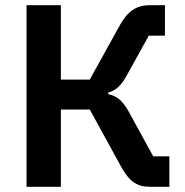

<svg xmlns="http://www.w3.org/2000/svg" viewBox="-20 -718 711 738"><path d="M82 -698H214V-412H325L439 -618C470 -674 502 -698 557 -698H614V-581H552L465 -424C444 -387 425 -371 396 -362V-356C429 -349 450 -332 473 -292L569 -117H631V0H557C506 0 477 -20 444 -80L325 -297H214V0H82Z"/></svg>

Font: Plexus Sans SemiBold
Style: Regular
Weight: 600
Version: Version 2.001;PS 002.001;hotconv 1.0.70;makeotf.lib2.5.58329